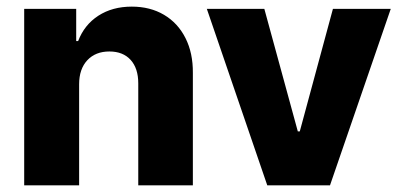

<svg xmlns="http://www.w3.org/2000/svg" viewBox="-20 -557 1205 577"><path d="M217.8 0H52.7V-530.3H209V-433.6H214.8Q233.4 -482.4 275.6 -509.8Q317.9 -537.1 376 -537.1Q431.2 -537.1 472.9 -512.5Q514.6 -487.8 537.4 -442.6Q560.1 -397.5 559.6 -337.9V0H395.5V-306.6Q395.5 -351.6 372.6 -377Q349.6 -402.3 308.6 -402.3Q267.1 -402.3 242.4 -376Q217.8 -349.6 217.8 -303.7Z M971.7 0H783.2L601.6 -530.3H774.4L875 -162.1H880.9L980.5 -530.3H1154.3Z"/></svg>

Font: Pretendard JP ExtraBold
Style: Regular
Weight: 800
Designer: Base glyphs from Inter by Rasmus Andersson; Hangeul glyphs from Noto Sans CJK(Source Han Sans) by Jang Soo-young and Kan
Foundry: Kil Hyung-jin
Version: Version 1.309